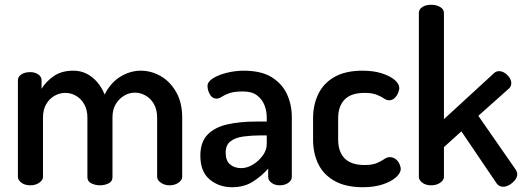

<svg xmlns="http://www.w3.org/2000/svg" viewBox="-20 -776 2197 804"><path d="M107 0Q84 0 69.5 -11Q55 -22 55 -35V-440Q55 -455 69.5 -464.5Q84 -474 107 -474Q126 -474 140 -464.5Q154 -455 154 -440V-404Q171 -433 204 -456.5Q237 -480 287 -480Q332 -480 366.5 -452Q401 -424 418 -380Q444 -431 485 -455.5Q526 -480 569 -480Q614 -480 653.5 -457Q693 -434 718 -390Q743 -346 743 -283V-35Q743 -22 727.5 -11Q712 0 690 0Q669 0 653.5 -11Q638 -22 638 -35V-283Q638 -317 624.5 -340.5Q611 -364 589.5 -376Q568 -388 545 -388Q521 -388 500 -375.5Q479 -363 465 -340.5Q451 -318 451 -285V-34Q451 -16 434.5 -8Q418 0 398 0Q380 0 363 -8Q346 -16 346 -34V-284Q346 -316 333 -339Q320 -362 299 -374.5Q278 -387 253 -387Q230 -387 208.5 -375Q187 -363 173.5 -340Q160 -317 160 -283V-35Q160 -22 144.5 -11Q129 0 107 0Z M952 8Q897 8 858 -24.5Q819 -57 819 -124Q819 -181 849 -212Q879 -243 931.5 -255Q984 -267 1053 -267H1097V-285Q1097 -311 1087.5 -335.5Q1078 -360 1056.5 -376.5Q1035 -393 998 -393Q961 -393 941 -386Q921 -379 909 -371Q897 -363 887 -363Q869 -363 859 -380.5Q849 -398 849 -416Q849 -434 872.5 -448.5Q896 -463 931 -471.5Q966 -480 1000 -480Q1074 -480 1118 -452.5Q1162 -425 1182 -381Q1202 -337 1202 -286V-35Q1202 -21 1187.5 -10.5Q1173 0 1151 0Q1131 0 1117 -10.5Q1103 -21 1103 -35V-70Q1077 -40 1040 -16Q1003 8 952 8ZM990 -72Q1015 -72 1039.5 -87Q1064 -102 1080.5 -125Q1097 -148 1097 -172V-209H1072Q1034 -209 1000 -204.5Q966 -200 945.5 -184.5Q925 -169 925 -137Q925 -103 943.5 -87.5Q962 -72 990 -72Z M1500 8Q1428 8 1381.5 -18Q1335 -44 1313 -89Q1291 -134 1291 -191V-281Q1291 -337 1313 -382.5Q1335 -428 1381 -454Q1427 -480 1498 -480Q1544 -480 1578.5 -469Q1613 -458 1632.5 -441.5Q1652 -425 1652 -407Q1652 -398 1646.5 -385.5Q1641 -373 1631.5 -364.5Q1622 -356 1609 -356Q1599 -356 1587.5 -364Q1576 -372 1557 -379.5Q1538 -387 1506 -387Q1450 -387 1423 -359Q1396 -331 1396 -281V-191Q1396 -141 1423 -113Q1450 -85 1507 -85Q1540 -85 1559 -93.5Q1578 -102 1589.5 -110Q1601 -118 1612 -118Q1626 -118 1636.5 -110Q1647 -102 1652.5 -90Q1658 -78 1658 -68Q1658 -51 1637.5 -33Q1617 -15 1581.5 -3.5Q1546 8 1500 8Z M1785 0Q1763 0 1748.5 -11Q1734 -22 1734 -35V-722Q1734 -737 1748.5 -746.5Q1763 -756 1785 -756Q1808 -756 1823.5 -746.5Q1839 -737 1839 -722V-277L2048 -469Q2057 -478 2070 -478Q2082 -478 2093.5 -470.5Q2105 -463 2113 -451.5Q2121 -440 2121 -428Q2121 -422 2119 -416.5Q2117 -411 2112 -406L1983 -291L2140 -65Q2146 -55 2146 -47Q2146 -34 2136.5 -22Q2127 -10 2113.5 -2Q2100 6 2087 6Q2069 6 2059 -9L1912 -226L1839 -160V-35Q1839 -22 1823.5 -11Q1808 0 1785 0Z"/></svg>

Font: Dosis SemiBold
Style: Regular
Weight: 600
Designer: EdgarTolentino, PabloImpallari, IginoMarini
Foundry: EdgarTolentino, PabloImpallari, IginoMarini
Version: Version 3.001; ttfautohint (v1.8.2)